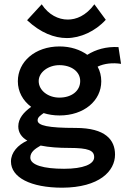

<svg xmlns="http://www.w3.org/2000/svg" viewBox="-20 -695 603 893"><path d="M291 -518C353 -518 423 -549 472 -603L419 -675C379 -621 334 -604 295 -604C252 -604 206 -626 174 -675L106 -601C169 -542 233 -518 291 -518ZM257 -158C370 -158 451 -226 451 -317C451 -342 445 -365 434 -385C465 -400 504 -404 543 -398L531 -476C474 -479 426 -465 386 -440C353 -464 308 -479 257 -479C143 -479 63 -408 63 -317C63 -269 86 -227 125 -198C90 -173 65 -144 65 -107C65 -78 81 -56 107 -41C63 -21 31 14 31 56C31 130 122 178 270 178C442 177 515 101 515 24C515 -44 471 -100 332 -100C204 -100 155 -111 155 -135C155 -150 167 -157 183 -169C205 -162 230 -158 257 -158ZM256 -241C204 -241 160 -274 160 -318C160 -360 206 -392 256 -392C312 -392 353 -362 353 -318C353 -272 313 -241 256 -241ZM121 38C121 12 143 -3 169 -18C208 -10 254 -7 302 -7C392 -7 418 5 418 36C418 69 367 90 278 90C184 90 121 73 121 38Z"/></svg>

Font: Inconsolata SemiExpanded
Style: Bold
Weight: 700
Width: 6
Monospace: yes
Designer: Raph Levien, Cyreal, Brenton Simpson
Foundry: Raph Levien, Cyreal, Google
Version: Version 3.100